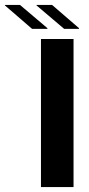

<svg xmlns="http://www.w3.org/2000/svg" viewBox="-123 -758 362 778"><path d="M43 0V-600H175V0ZM7 -641 -103 -736V-738H-42L69 -644V-641ZM25 -736V-738H88L197 -644V-641H137Z"/></svg>

Font: Big Shoulders Text ExtraBold
Style: Regular
Weight: 800
Designer: Patric King
Foundry: XO Type Co
Version: Version 1.000; ttfautohint (v1.8.2)